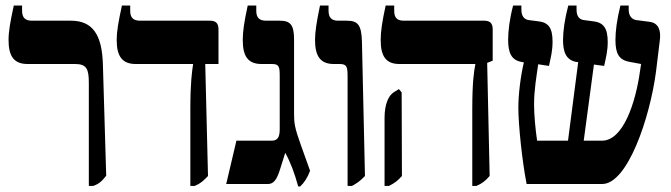

<svg xmlns="http://www.w3.org/2000/svg" viewBox="-20 -667 2432 696"><path d="M302 7H318C340 -1 349 -10 365 -30L353 -433C350 -541 316 -592 237 -592H96C71 -592 60 -603 60 -629V-647H30C17 -587 11 -553 11 -522C11 -464 30 -435 80 -435H252C295 -435 302 -416 302 -365Z M670 7H686C707 -2 717 -11 734 -29L724 -435H772V-561C772 -583 762 -592 741 -592H488C464 -592 452 -602 452 -628V-647H422C409 -587 403 -553 403 -522C403 -463 423 -435 472 -435H680V-434C676 -408 670 -368 670 -272Z M1061 9H1068C1083 -5 1095 -23 1104 -48L1070 -143C1048 -204 1046 -222 1046 -253V-523C1046 -578 1032 -592 994 -592H945C921 -592 909 -602 909 -628V-647H878C865 -587 860 -553 860 -522C860 -463 879 -435 928 -435H966C992 -435 994 -425 994 -390V-199C994 -176 990 -157 965 -157H837L800 0H951C972 0 984 -15 997 -59L1014 -113C1032 -81 1048 -39 1061 9Z M1240 7H1256C1271 -1 1285 -10 1303 -29L1292 -518C1290 -577 1277 -592 1237 -592H1206C1182 -592 1171 -603 1171 -629V-647H1140C1127 -584 1122 -551 1122 -522C1122 -464 1141 -435 1190 -435H1211C1238 -435 1240 -424 1240 -388Z M1692 7H1707C1728 -2 1739 -11 1755 -29L1746 -439L1766 -447V-561C1766 -583 1756 -592 1735 -592H1444C1420 -592 1409 -602 1409 -628V-647H1378C1365 -587 1360 -553 1360 -522C1360 -463 1379 -435 1428 -435H1703V-433C1698 -408 1692 -368 1692 -271ZM1374 7H1390C1410 -3 1422 -12 1437 -29L1436 -332L1426 -344L1408 -333C1389 -321 1374 -291 1374 -239Z M1889 0H2163C2255 0 2336 -240 2358 -407L2372 -522C2376 -554 2369 -584 2334 -588L2288 -594C2270 -596 2259 -610 2259 -632V-647H2229C2216 -595 2211 -554 2211 -522C2211 -474 2223 -450 2261 -443L2304 -435L2300 -409C2284 -294 2239 -157 2162 -157H2096L2133 -433L2170 -428C2177 -460 2183 -483 2183 -515C2183 -566 2167 -586 2129 -590L2098 -594C2079 -596 2070 -609 2070 -632V-647H2040C2027 -598 2021 -554 2021 -522C2021 -482 2030 -448 2072 -442H2076L2039 -157H1927C1921 -198 1916 -249 1916 -289C1916 -341 1925 -392 1931 -434L1970 -428C1977 -460 1983 -483 1983 -516C1983 -565 1969 -586 1930 -590L1898 -594C1880 -596 1870 -609 1870 -632V-647H1840C1827 -597 1822 -554 1822 -523C1822 -473 1835 -448 1873 -442L1879 -441C1867 -390 1859 -324 1859 -277C1859 -214 1873 -81 1889 0Z"/></svg>

Font: Noto Serif Hebrew ExtraCondensed ExtraBold
Style: Regular
Weight: 800
Width: 2
Designer: Monotype Design Team
Foundry: Monotype Imaging Inc.
Version: Version 2.004